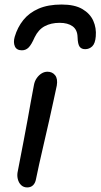

<svg xmlns="http://www.w3.org/2000/svg" viewBox="-20 -817 444 848"><path d="M100.2 10.8Q84.2 10.8 73.4 0.6Q62.6 -9.6 58.5 -26.6Q54.4 -43.6 58.8 -62Q74 -141.2 84.6 -195.9Q95.2 -250.6 102.4 -291.1Q109.6 -331.6 116 -367Q122.4 -402.4 130 -442Q133 -458.6 142.1 -471.7Q151.2 -484.8 163.4 -492.5Q175.6 -500.2 189.8 -500.2Q211.2 -500.2 223.5 -484.6Q235.8 -469 230.8 -439Q226 -416.8 217.2 -375.8Q208.4 -334.8 197.1 -284.6Q185.8 -234.4 174.1 -184.3Q162.4 -134.2 153.1 -92.2Q143.8 -50.2 139 -26Q136 -8.8 126.1 1Q116.2 10.8 100.2 10.8ZM252.2 -797Q310 -797 344 -776.9Q378 -756.8 392.1 -725Q406.2 -693.2 403 -656.4Q400.6 -625.2 387.5 -612.5Q374.4 -599.8 356.2 -599.8Q339.8 -599.8 331.7 -610.7Q323.6 -621.6 322.6 -652.8Q321.8 -685.6 300.6 -700.9Q279.4 -716.2 243.4 -716.2Q205.4 -716.2 177.5 -701.3Q149.6 -686.4 133 -652.2Q118.6 -619.2 106.2 -607Q93.8 -594.8 76.8 -594.8Q53.4 -594.8 45.7 -612.2Q38 -629.6 44.8 -654Q57.2 -696.4 83 -728.5Q108.8 -760.6 150.5 -778.8Q192.2 -797 252.2 -797Z"/></svg>

Font: Shantell Sans Light
Style: Italic
Weight: 300
Italic angle: -11°
Designer: Stephen Nixon, Anya Danilova, Shantell Martin
Foundry: Arrow Type
Version: Version 1.008;[ac192a2d6]